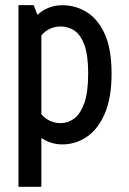

<svg xmlns="http://www.w3.org/2000/svg" viewBox="-20 -548 499 741"><path d="M51.3 172.9V-528.3H109.9L124.5 -490.7Q165 -527.8 220.7 -527.8Q272 -527.8 315.2 -501Q358.4 -474.1 384.5 -416.3Q410.6 -358.4 410.6 -264.2Q410.6 -170.4 384.5 -109.9Q358.4 -49.3 315.2 -20Q272 9.3 220.7 9.3Q175.8 9.3 139.6 -15.6V172.9ZM214.8 -445.8Q168.9 -445.8 139.6 -411.1V-107.4Q168.9 -72.8 214.8 -72.8Q242.2 -72.8 266.1 -90.3Q290 -107.9 305.2 -149.7Q320.3 -191.4 320.3 -264.2Q320.3 -336.9 305.2 -376.2Q290 -415.5 266.1 -430.7Q242.2 -445.8 214.8 -445.8Z"/></svg>

Font: Voltaire
Style: Regular
Weight: 400
Designer: Yvonne Schüttler, Eben Sorkin, Emma Marichal
Foundry: Sorkin Type Co.
Version: Version 1.010; ttfautohint (v1.8.4.7-5d5b)